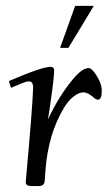

<svg xmlns="http://www.w3.org/2000/svg" viewBox="-20 -628 374 649"><path d="M183.1 -466.1 234.1 -608.2H297.1L211.2 -466.1ZM86.9 1Q66.9 1 66.9 -12Q89.8 -262.9 92 -331.1Q92 -353 77.9 -353Q69.8 -353 55.4 -347Q41 -341.1 29.5 -336.3Q18.1 -331.5 17.1 -331.1L10 -354Q121.6 -402.1 150.9 -402.1Q163.1 -402.1 163.1 -389.2Q163.1 -365.2 147.5 -258.8L142.1 -224.1Q180.4 -306.4 229.5 -363.8Q258.8 -397.9 280 -397.9Q287.8 -397.9 298.3 -384Q324 -350.1 324 -320.6Q324 -291 311 -291Q304.9 -291 297.9 -297.4Q276.6 -315.9 262 -315.9Q247.3 -315.9 229.6 -302.4Q211.9 -288.8 197.8 -266.1Q142.1 -175.3 133.3 -48.1Q131.8 -24.9 131.1 -16.1Q129.6 1 110.1 1Z"/></svg>

Font: Linden Hill
Style: Italic
Weight: 400
Italic angle: -5.60001°
Version: Version 1.201